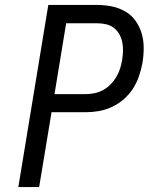

<svg xmlns="http://www.w3.org/2000/svg" viewBox="-20 -755 640 775"><path d="M54 0 175 -735H373Q403 -735 432 -729Q461 -723 486 -708.5Q511 -694 527.5 -670.5Q544 -647 552 -619.5Q560 -592 560 -561.5Q560 -531 555 -501Q550 -474 541 -447.5Q532 -421 516.5 -397Q501 -373 479 -354Q457 -335 431 -323Q405 -311 378 -306.5Q351 -302 325 -302H188L138 0ZM200 -375H325Q342 -375 360 -378.5Q378 -382 395 -391Q412 -400 425.5 -413.5Q439 -427 449 -443.5Q459 -460 464.5 -477.5Q470 -495 473 -513Q476 -531 476.5 -549.5Q477 -568 473.5 -585Q470 -602 461.5 -617Q453 -632 439.5 -642.5Q426 -653 408.5 -657Q391 -661 373 -661H247Z"/></svg>

Font: Iosevka Extended Oblique
Style: Regular
Weight: 400
Width: 7
Italic angle: -9°
Monospace: yes
Designer: Belleve Invis
Foundry: Belleve Invis
Version: Version 32.0.1; ttfautohint (v1.8.4)